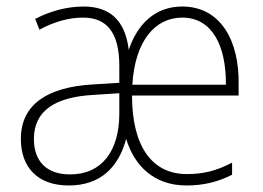

<svg xmlns="http://www.w3.org/2000/svg" viewBox="-20 -559 806 589"><path d="M539 -539C455 -539 401 -484 375 -406C364 -497 317 -539 236 -539C184 -539 132 -524 88 -501L101 -468C149 -494 194 -505 235 -505C307 -505 346 -460 346 -357V-305L265 -300C126 -292 44 -239 44 -133C44 -47 94 10 191 10C288 10 344 -46 367 -133C392 -51 452 10 552 10C604 10 649 -1 692 -23V-60C642 -34 602 -25 553 -25C447 -25 385 -109 385 -266H712V-298C715 -432 658 -539 539 -539ZM539 -505C630 -505 674 -420 673 -299H386C394 -434 456 -505 539 -505ZM269 -268 346 -273V-207C345 -99 295 -24 195 -24C122 -24 84 -65 84 -133C84 -219 149 -262 269 -268Z"/></svg>

Font: Noto Sans Lao SemiCondensed ExtraLight
Style: Regular
Weight: 200
Width: 4
Designer: Monotype Design Team
Foundry: Monotype Imaging Inc.
Version: Version 2.003